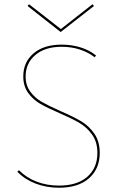

<svg xmlns="http://www.w3.org/2000/svg" viewBox="-20 -872 554 899"><path d="M264 -722 109 -844 116 -852 265 -736 413 -852 420 -844ZM263 -352Q323 -326 359.5 -304.5Q396 -283 421.5 -246.5Q447 -210 447 -156Q447 -82 397 -37.5Q347 7 256 7Q197 7 146.5 -12.5Q96 -32 61 -68L69 -75Q103 -40 151.5 -21.5Q200 -3 256 -3Q342 -3 389 -44.5Q436 -86 436 -156Q436 -207 411.5 -241.5Q387 -276 351 -297Q315 -318 257 -343Q201 -367 167.5 -386.5Q134 -406 111.5 -437.5Q89 -469 89 -514Q89 -581 137 -622Q185 -663 269 -663Q316 -663 357.5 -650Q399 -637 430 -612L423 -604Q394 -627 354 -640Q314 -653 269 -653Q191 -653 145.5 -614.5Q100 -576 100 -514Q100 -472 122 -442.5Q144 -413 175.5 -395Q207 -377 263 -352Z"/></svg>

Font: Ysabeau SC Hairline
Style: Regular
Weight: 100
Designer: Christian Thalmann (Catharsis Fonts)
Version: Version 0.003